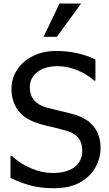

<svg xmlns="http://www.w3.org/2000/svg" viewBox="-20 -1020 597 1054"><path d="M306.6 -1000.5 219.2 -817.9H292L425.3 -1000.5ZM276.4 13.2C361.8 13.2 417.5 -8.3 466.3 -52.7C507.3 -91.3 532.2 -149.9 532.2 -207C532.2 -252.4 520.5 -290.5 497.6 -321.3C484.4 -338.4 469.2 -352.5 451.2 -363.8C433.1 -374.5 415 -382.8 397.5 -388.7C379.4 -394 357.4 -399.9 331.1 -406.2L314 -410.2C290.5 -415.5 265.6 -421.9 238.8 -428.7C175.8 -446.3 143.6 -481.9 143.6 -542.5C143.6 -609.9 204.6 -656.7 293.9 -656.7C331.5 -656.7 368.7 -649.4 405.3 -634.3C441.4 -619.1 471.7 -600.6 496.6 -577.6H503.9V-693.4C439 -724.6 366.7 -740.2 287.6 -740.2C241.2 -740.2 199.2 -731 162.1 -712.9C87.4 -676.3 43 -609.9 43 -532.2C43 -504.4 47.4 -479.5 55.7 -457.5C71.8 -414.6 102.5 -381.3 143.1 -361.3C177.7 -343.8 223.6 -331.5 280.3 -319.3C298.8 -314.9 319.3 -309.6 341.8 -303.2C403.8 -285.6 431.6 -250.5 431.6 -191.9C431.6 -117.2 374.5 -70.3 269.5 -70.3C231.4 -70.3 192.4 -78.6 152.3 -95.2C111.8 -111.8 76.2 -134.8 44.4 -164.6H37.6V-43.5C75.2 -25.4 112.3 -11.2 148.9 -1.5C185.5 8.3 228 13.2 276.4 13.2Z"/></svg>

Font: SG Kara Light
Style: Regular
Weight: 400
Designer: Damoon Khanjanzadeh
Version: Version 1.000